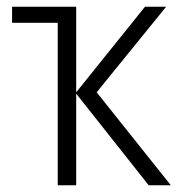

<svg xmlns="http://www.w3.org/2000/svg" viewBox="-20 -552 536 572"><path d="M475 -532H412L207 -277V-532H16V-484H152V0H207V-273L423 0H489L268 -277Z"/></svg>

Font: Noto Sans SemiCondensed Light
Style: Regular
Weight: 300
Width: 4
Designer: Monotype Design Team
Foundry: Monotype Imaging Inc.
Version: Version 2.013